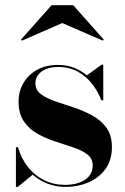

<svg xmlns="http://www.w3.org/2000/svg" viewBox="-20 -724 492 754"><path d="M42.5 10V-146H50.5Q63.5 -101 90 -67.8Q116.5 -34.5 153.8 -16.2Q191 2 235.5 2Q267 2 291.5 -6.8Q316 -15.5 330 -32.5Q344 -49.5 344 -74Q344 -101.5 323 -117.5Q302 -133.5 268.8 -144.8Q235.5 -156 198.2 -168Q161 -180 128 -198.2Q95 -216.5 74 -246.8Q53 -277 53 -325.5Q53 -365 71.8 -397.5Q90.5 -430 125.2 -449.5Q160 -469 207.5 -469Q242.5 -469 271 -457.8Q299.5 -446.5 321 -428L379 -470H385.5V-330H378Q365 -364.5 342 -394.2Q319 -424 285.8 -442.5Q252.5 -461 208 -461Q181 -461 161 -452.8Q141 -444.5 130 -430.2Q119 -416 119 -397Q119 -370.5 140.8 -354.2Q162.5 -338 196.8 -326.2Q231 -314.5 269.2 -302Q307.5 -289.5 341.8 -270.8Q376 -252 397.8 -222.5Q419.5 -193 419.5 -146.5Q419.5 -94.5 393.8 -59.8Q368 -25 326.8 -7.5Q285.5 10 239.5 10Q200.5 10 167.5 -2.5Q134.5 -15 108.5 -38L49.5 10ZM66.5 -564.5 62.5 -568.5 182.5 -703.5H267.5L387.5 -568.5L383.5 -564.5L224.5 -633.5Z"/></svg>

Font: Bodoni Moda 28pt
Style: Bold
Weight: 700
Designer: Owen Earl
Foundry: indestructible type
Version: Version 2.005